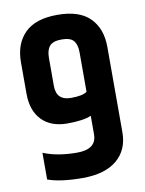

<svg xmlns="http://www.w3.org/2000/svg" viewBox="-81 -752 613 814"><g transform="rotate(-10 226.0 -345.0)"><path d="M288 -522Q288 -555 274 -572Q260 -589 222.5 -589Q185 -589 170.5 -572Q156 -555 156 -522V-401Q156 -338 219 -338Q269 -338 288 -352ZM36 -524Q36 -603 82 -649Q128 -695 222.5 -695Q317 -695 362.5 -649Q408 -603 408 -524V-157Q408 -81 356.5 -38Q305 5 209.5 5Q114 5 59 -15V-130Q120 -105 204 -105Q288 -105 288 -169V-249Q255 -234 185 -234Q115 -234 75.5 -274.5Q36 -315 36 -389Z"/></g></svg>

Font: Khand SemiBold
Style: Regular
Weight: 600
Designer: Devanagari: Sanchit Sawaria, Jyotish Sonowal; Latin: Satya Rajpurohit
Foundry: Indian Type Foundry
Version: Version 1.101;PS 1.0;hotconv 1.0.78;makeotf.lib2.5.61930; tt